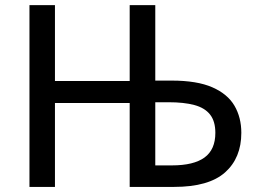

<svg xmlns="http://www.w3.org/2000/svg" viewBox="-20 -734 1009 754"><path d="M95.7 0V-713.9H195.8V-416H489.3V-713.9H589.8V-417.5H654.3Q753.9 -417.5 814 -391.1Q874 -364.7 900.9 -318.6Q927.7 -272.5 927.7 -212.4Q927.7 -113.8 863.8 -56.9Q799.8 0 663.6 0H489.3V-329.6H195.8V0ZM589.8 -84.5H655.3Q740.7 -84.5 783.2 -115.5Q825.7 -146.5 825.7 -212.4Q825.7 -257.8 804.9 -284.2Q784.2 -310.5 743.4 -321.5Q702.6 -332.5 641.6 -332.5H589.8Z"/></svg>

Font: Open Sans Medium
Style: Regular
Weight: 500
Designer: Monotype Design Team
Foundry: Monotype Imaging Inc.
Version: Version 3.000